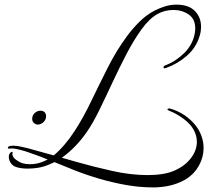

<svg xmlns="http://www.w3.org/2000/svg" viewBox="-20 -714 908 829"><path d="M669 94Q661 95 652.5 95Q644 95 636 95Q582 95 523 84.5Q464 74 406.5 57Q349 40 299 20L215 -14Q205 -9 195.5 -5Q186 -1 175 3Q142 14 98 14Q82 14 67 11.5Q52 9 42 4Q31 -2 24.5 -13.5Q18 -25 18 -36Q18 -47 24 -54Q28 -58 32 -58.5Q36 -59 34 -54Q31 -38 47.5 -25.5Q64 -13 78 -9Q91 -5 110 -5Q138 -5 163 -15L186 -25Q163 -35 139 -43.5Q115 -52 95 -59Q80 -64 56.5 -69.5Q33 -75 19 -72H18Q15 -72 14 -75Q13 -78 17 -81Q22 -85 37 -85Q53 -85 72 -80.5Q91 -76 100 -74L212 -43Q236 -63 259 -90Q282 -117 302 -148Q338 -203 372.5 -274.5Q407 -346 444.5 -420.5Q482 -495 527 -556Q550 -588 581 -619Q612 -650 649 -669Q671 -680 694 -687Q717 -694 742 -694Q794 -694 821 -667Q848 -640 848 -599Q848 -589 846.5 -578Q845 -567 841 -556Q826 -507 786 -472.5Q746 -438 698 -421Q692 -419 691 -419Q686 -419 686 -423Q686 -429 694 -432Q739 -449 775.5 -485Q812 -521 821 -570Q822 -576 822.5 -581.5Q823 -587 823 -591Q823 -632 794.5 -651.5Q766 -671 729 -671Q691 -671 659 -653Q624 -633 590.5 -586.5Q557 -540 525.5 -479.5Q494 -419 464.5 -355.5Q435 -292 407.5 -236Q380 -180 354 -143Q332 -111 305 -83Q278 -55 247 -33L310 -15Q380 5 462 23.5Q544 42 618 42Q652 42 683 37Q714 32 739 20Q780 1 805 -32Q830 -65 830 -102Q830 -128 816.5 -153Q803 -178 774 -200Q758 -212 741 -221.5Q724 -231 710 -236Q703 -239 703 -242Q703 -244 706.5 -245Q710 -246 711 -246Q745 -238 779 -215Q831 -178 849 -129Q859 -103 859 -75Q859 -35 839 1Q819 37 784 59Q734 89 669 94ZM144 -176Q134 -176 126.5 -183Q119 -190 119 -201Q119 -216 130 -226Q141 -236 155 -236Q166 -236 172.5 -229.5Q179 -223 179 -212Q179 -198 168.5 -187.5Q158 -177 144 -176Z"/></svg>

Font: MonteCarlo
Style: Regular
Weight: 400
Designer: Robert E. Leuschke
Foundry: Robert E. Leuschke
Version: Version 1.010; ttfautohint (v1.8.3)